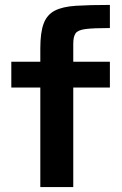

<svg xmlns="http://www.w3.org/2000/svg" viewBox="-20 -761 498 781"><path d="M144 0V-405H26V-510H144V-564Q144 -629 157.5 -665Q171 -701 202.5 -717.5Q234 -734 289 -737.5Q344 -741 427 -741V-647Q361 -647 329 -643Q297 -639 287.5 -625.5Q278 -612 278 -583V-510H427V-405H278V0Z"/></svg>

Font: Saira Expanded SemiBold
Style: Regular
Weight: 600
Width: 7
Designer: Hector Gatti with collaboration of the Omnibus-Type team
Foundry: Omnibus-Type
Version: Version 1.100; ttfautohint (v1.8.3)